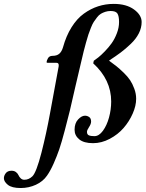

<svg xmlns="http://www.w3.org/2000/svg" viewBox="-114 -718 740 976"><path d="M317.9 -129.9Q329.6 -129.9 339.4 -123Q349.1 -116.2 349.1 -100.1Q349.1 -87.9 338.6 -72Q328.1 -56.2 328.1 -47.9Q328.1 -34.2 337.9 -30Q347.7 -25.9 366.2 -25.9Q389.2 -25.9 409.2 -53.2Q429.2 -80.6 440.2 -120.8Q451.2 -161.1 451.2 -202.1Q451.2 -312.5 359.9 -396L362.8 -409.2Q373 -416 386.2 -426.5Q399.4 -437 418.9 -457Q438.5 -477.1 453.6 -498.3Q468.8 -519.5 480 -548.6Q491.2 -577.6 491.2 -606Q491.2 -636.2 482.9 -649.2Q474.6 -662.1 448.2 -662.1Q434.1 -662.1 421.4 -658Q408.7 -653.8 398.7 -647.9Q388.7 -642.1 379.2 -629.6Q369.6 -617.2 362.8 -606.9Q356 -596.7 348.1 -576.7Q340.3 -556.6 335.4 -542.5Q330.6 -528.3 323.2 -501.5Q315.9 -474.6 311.5 -457.5L299.8 -408.2L269.5 -279.3L241.2 -156.2Q231.4 -116.2 215.3 -55.2Q199.2 5.9 187.3 40.8Q175.3 75.7 158.9 112.8Q142.6 149.9 125 174.8Q104.5 204.6 68.4 221.2Q32.2 237.8 -8.8 237.8Q-54.2 237.8 -74.2 221.4Q-94.2 205.1 -94.2 188Q-94.2 174.8 -84.7 162.4Q-75.2 149.9 -55.2 149.9Q-41.5 149.9 -32.5 157Q-23.4 164.1 -19.8 172.9Q-16.1 181.6 -8.5 188.7Q-1 195.8 9.8 195.8Q32.2 195.8 50.8 178.2Q70.8 158.2 96.7 58.1Q121.6 -39.6 140.1 -141.1L184.1 -379.9Q187.5 -398.9 171.9 -398.9H127.9Q123 -398.9 123 -400.9Q123 -410.6 130.1 -422.4Q137.2 -434.1 152.8 -434.1Q174.8 -434.1 187.3 -444.8Q199.7 -455.6 206.1 -477.1Q222.2 -535.6 249.8 -579.6Q277.3 -623.5 312.3 -648.7Q347.2 -673.8 385 -686Q422.9 -698.2 463.9 -698.2Q528.3 -698.2 567.1 -669.9Q606 -641.6 606 -606Q606 -576.7 591.8 -548.6Q577.6 -520.5 550.8 -494.9Q523.9 -469.2 499.8 -451.2Q475.6 -433.1 441.9 -411.1L440.9 -409.2Q463.9 -392.6 478.5 -380.9Q493.2 -369.1 514.2 -348.9Q535.2 -328.6 547.4 -310.3Q559.6 -292 568.8 -266.8Q578.1 -241.7 578.1 -215.8Q578.1 -180.2 560.5 -140.4Q543 -100.6 514.2 -67.4Q485.4 -34.2 443.8 -12.2Q402.3 9.8 358.9 9.8Q312 9.8 288.6 -9.8Q265.1 -29.3 265.1 -58.1Q265.1 -91.8 283 -110.8Q300.8 -129.9 317.9 -129.9Z"/></svg>

Font: Linux Libertine G
Style: Bold Italic
Weight: 700
Italic angle: -11.5°
Designer: Philipp H. Poll
Foundry: Philipp H. Poll
Version: Version 4.1.0